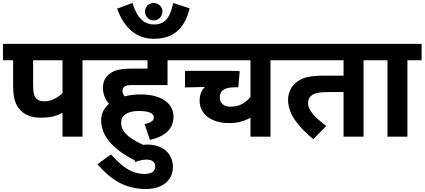

<svg xmlns="http://www.w3.org/2000/svg" viewBox="-20 -916 2846 1287"><path d="M533 -512H627V-622H0V-512H68V-345C68 -256 83 -214 117 -177C145 -147 190 -127 252 -127C313 -127 352 -135 399 -160V0H533ZM399 -512V-292C375 -268 330 -237 280 -237C255 -237 237 -242 225 -254C208 -272 202 -291 202 -353V-512Z M922 -283C885 -283 848 -279 815 -270C806 -282 801 -293 801 -305C801 -318 804 -327 814 -335C824 -343 834 -346 871 -346H1103V-512H1197V-622H613V-512H969V-456H867C786 -456 745 -446 712 -419C687 -400 670 -370 670 -328C670 -282 687 -248 710 -220C678 -192 658 -155 658 -110C658 -5 737 85 882 158L886 170C910 161 935 154 962 154C994 154 1021 166 1021 200C1021 233 994 250 949 250C871 250 807 212 724 119L633 185C721 285 814 351 958 351C1073 351 1139 289 1139 204C1139 116 1075 53 967 53C958 53 948 54 939 55C818 -1 792 -48 792 -93C792 -141 833 -172 909 -172C982 -172 1011 -156 1011 -128C1011 -104 985 -92 949 -84L985 22C1091 -3 1143 -54 1143 -136C1143 -211 1078 -283 922 -283Z M952 -838C952 -806 978 -779 1010 -779C1042 -779 1069 -806 1069 -838C1069 -871 1042 -896 1010 -896C978 -896 952 -871 952 -838ZM1251 -860 1141 -896C1121 -800 1088 -752 1014 -752C945 -752 899 -795 868 -896L765 -858C817 -716 904 -656 1011 -656C1129 -656 1215 -711 1251 -860Z M1888 -512V-622H1183V-512H1659V-266C1623 -224 1585 -201 1524 -201C1479 -201 1453 -226 1453 -262C1453 -304 1479 -331 1555 -331H1577L1587 -439C1581 -440 1554 -441 1529 -441H1220V-330L1354 -333C1330 -311 1318 -279 1318 -241C1318 -152 1395 -91 1516 -91C1574 -91 1615 -103 1659 -127V0H1793V-512Z M2417 -512H2511V-622H1873V-512H2283V-409H2153C2049 -409 2000 -394 1960 -359C1931 -333 1911 -294 1911 -246C1911 -146 1987 -61 2080 17L2167 -72C2087 -132 2045 -179 2045 -224C2045 -247 2052 -263 2067 -275C2089 -293 2119 -299 2192 -299H2283V0H2417Z M2711 -512H2806V-622H2497V-512H2577V0H2711Z"/></svg>

Font: Noto Sans
Style: Bold Italic
Weight: 700
Italic angle: -12°
Designer: Monotype Design Team
Foundry: Monotype Imaging Inc.
Version: Version 2.013